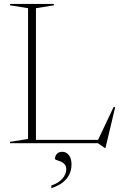

<svg xmlns="http://www.w3.org/2000/svg" viewBox="-20 -725 616 972"><path d="M514 24H510.5L475.5 0H127.5V-17H495L472.5 -8.5L555.5 -184L563 -182ZM162 -683.5V0H31V-7L122 -21.5V-683.5L31 -698V-705H252.5V-698ZM240 214Q276.5 202 296 179.2Q315.5 156.5 315.5 132Q315.5 115.5 306.8 106.2Q298 97 286.8 92.5Q275.5 88 267 85.5Q258.5 83 258.5 79Q258.5 64 268 53.8Q277.5 43.5 295.5 43.5Q316 43.5 329 60.8Q342 78 342 107.5Q342 136 330.2 159.5Q318.5 183 295.8 200Q273 217 240 227.5Z"/></svg>

Font: Newsreader 60pt ExtraLight
Style: Regular
Weight: 250
Designer: Hugues Gentile
Foundry: Production Type
Version: Version 1.003